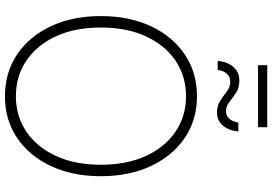

<svg xmlns="http://www.w3.org/2000/svg" viewBox="-176 -874 1059 746"><g transform="rotate(90 353.0 -500.5)"><path d="M353.5 9.3Q261.2 9.3 190.9 -38.1Q120.6 -85.4 81.3 -169.4Q42 -253.4 42 -363.3Q42 -474.1 81.5 -558.1Q121.1 -642.1 191.2 -689.5Q261.2 -736.8 353.5 -736.8Q445.3 -736.8 515.1 -689.5Q585 -642.1 624.5 -558.1Q664.1 -474.1 664.1 -363.3Q664.1 -252.9 624.5 -168.9Q585 -85 515.1 -37.8Q445.3 9.3 353.5 9.3ZM353.5 -33.2Q430.2 -33.2 490.5 -73.7Q550.8 -114.3 585.2 -188.2Q619.6 -262.2 619.6 -363.3Q619.6 -464.4 585.2 -538.8Q550.8 -613.3 490.5 -653.8Q430.2 -694.3 353.5 -694.3Q276.4 -694.3 216.1 -654.1Q155.8 -613.8 121.1 -539.3Q86.4 -464.8 86.4 -363.3Q86.4 -262.7 120.6 -188.7Q154.8 -114.7 215.1 -74Q275.4 -33.2 353.5 -33.2ZM416.5 -814.5Q390.6 -814.5 370.8 -827.4Q351.1 -840.3 334 -853.3Q316.9 -866.2 297.9 -866.2Q277.3 -866.2 265.4 -852.3Q253.4 -838.4 251.5 -817.4H216.3Q218.8 -853.5 238.8 -877.4Q258.8 -901.4 292.5 -901.4Q320.8 -901.4 340.3 -888.4Q359.9 -875.5 376.2 -862.5Q392.6 -849.6 411.1 -849.6Q446.8 -849.6 456.1 -897.5H490.7Q486.3 -858.9 466.6 -836.7Q446.8 -814.5 416.5 -814.5ZM473.6 -1009.8V-974.1H232.9V-1009.8Z"/></g></svg>

Font: Inter Display ExtraLight
Style: Regular
Weight: 200
Designer: Rasmus Andersson
Foundry: rsms
Version: Version 4.000;git-a52131595